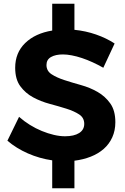

<svg xmlns="http://www.w3.org/2000/svg" viewBox="-20 -866 677 1037"><path d="M231 -515Q231 -483 258.5 -465Q286 -447 327.5 -433.5Q369 -420 417.5 -406.5Q466 -393 507 -369.5Q548 -346 575.5 -307.5Q603 -269 603 -206Q603 -161 586.5 -124.5Q570 -88 540.5 -62Q511 -36 470.5 -20Q430 -4 382 2V151H262V0Q193 -10 130.5 -37.5Q68 -65 20 -106L83 -235Q110 -211 141.5 -191.5Q173 -172 206 -158.5Q239 -145 271 -137.5Q303 -130 331 -130Q380 -130 407.5 -147.5Q435 -165 435 -197Q435 -230 407.5 -248Q380 -266 338.5 -279Q297 -292 248.5 -305Q200 -318 158.5 -340.5Q117 -363 89.5 -400.5Q62 -438 62 -500Q62 -581 116 -633.5Q170 -686 262 -701V-846H382V-705Q443 -699 499 -679.5Q555 -660 599 -631L538 -500Q510 -516 480.5 -529.5Q451 -543 422.5 -552.5Q394 -562 367.5 -567Q341 -572 320 -572Q280 -572 255.5 -558Q231 -544 231 -515Z"/></svg>

Font: Montserrat Semi Bold
Style: Regular
Weight: 600
Designer: Julieta Ulanovsky
Foundry: Julieta Ulanovsky
Version: Version 3.001 September 28, 2015